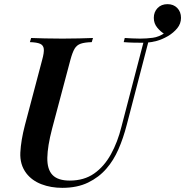

<svg xmlns="http://www.w3.org/2000/svg" viewBox="-20 -891 892 925"><path d="M280 14Q225 14 179.5 -3.5Q134 -21 107 -56Q75 -98 78 -156.5Q81 -215 100 -288L183 -602Q193 -638 191 -655.5Q189 -673 173.5 -680Q158 -687 124 -688L130 -708Q154 -707 195.5 -706Q237 -705 281 -705Q324 -705 362 -706Q400 -707 428 -708L422 -688Q388 -687 369 -680.5Q350 -674 339.5 -656.5Q329 -639 319 -602L231 -271Q209 -187 208 -131Q207 -75 233 -48Q259 -21 316 -21Q385 -21 433.5 -55Q482 -89 514.5 -148Q547 -207 565 -280L673 -694L676 -685Q651 -685 625.5 -685.5Q600 -686 576 -688L581 -708Q599 -707 616.5 -706Q634 -705 655 -705Q686 -705 716 -709Q746 -713 775 -733L773 -727Q754 -738 737.5 -758Q721 -778 721 -805Q721 -833 739 -852Q757 -871 787 -871Q816 -871 834 -852.5Q852 -834 852 -805Q852 -777 834 -755Q816 -733 789 -717Q761 -701 735.5 -694Q710 -687 686 -686L696 -694L591 -291Q574 -225 550.5 -171.5Q527 -118 493 -79Q457 -37 404.5 -11.5Q352 14 280 14Z"/></svg>

Font: Playfair Display SemiBold
Style: Italic
Weight: 600
Italic angle: -14°
Designer: Claus Eggers Sørensen
Foundry: Claus Eggers Sørensen
Version: Version 1.203